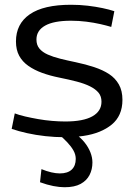

<svg xmlns="http://www.w3.org/2000/svg" viewBox="-20 -566 567 806"><path d="M29 -25 42 -90Q60 -83 86 -77Q112 -71 140.5 -66Q169 -61 198.5 -58.5Q228 -56 254 -56Q329 -56 367.5 -77.5Q406 -99 406 -139Q406 -162 393.5 -177Q381 -192 358 -203.5Q335 -215 302.5 -223.5Q270 -232 230 -240Q190 -248 157 -260Q124 -272 99 -289.5Q74 -307 60.5 -332Q47 -357 47 -392Q47 -466 105 -506Q163 -546 278 -546Q315 -546 348.5 -542Q382 -538 410.5 -532Q439 -526 460 -519L447 -453Q427 -459 400.5 -465Q374 -471 342.5 -475Q311 -479 278 -479Q206 -479 169.5 -458.5Q133 -438 133 -400Q133 -377 145.5 -362Q158 -347 180.5 -337Q203 -327 233 -319.5Q263 -312 297 -305Q340 -296 376 -284Q412 -272 438 -255Q464 -238 479 -211.5Q494 -185 494 -147Q494 -113 482.5 -87Q471 -61 449 -43Q427 -25 397.5 -13Q368 -1 331 4.5Q294 10 251 10Q211 10 170.5 5.5Q130 1 94 -7Q58 -15 29 -25ZM154 144Q176 153 195.5 157.5Q215 162 231 162Q264 162 281 146Q298 130 298 101Q298 83 288.5 66Q279 49 262.5 31.5Q246 14 226 -3H298Q320 13 335.5 32.5Q351 52 359.5 73.5Q368 95 368 116Q368 145 356 168.5Q344 192 318.5 206Q293 220 251 220Q230 220 204 215Q178 210 148 199Z"/></svg>

Font: Georama SemiExpanded
Style: Regular
Weight: 400
Width: 6
Designer: Jean-Baptiste Levee
Foundry: Production Type
Version: Version 1.001